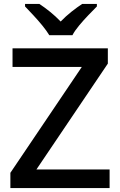

<svg xmlns="http://www.w3.org/2000/svg" viewBox="-20 -961 614 981"><path d="M540 0H33V-78L398 -619H44V-714H531V-636L166 -95H540ZM232 -781Q218 -804 196 -831Q174 -858 150 -883.5Q126 -909 108 -928V-941H181Q207 -924 235.5 -901Q264 -878 290 -851Q316 -878 345 -901Q374 -924 400 -941H475V-928Q456 -909 431.5 -883.5Q407 -858 384.5 -831Q362 -804 350 -781Z"/></svg>

Font: Noto Kufi Arabic Medium
Style: Regular
Weight: 500
Designer: Monotype Design Team, David Williams, Khaled Hosny
Foundry: Google LLC
Version: Version 2.109; ttfautohint (v1.8.4.7-5d5b)